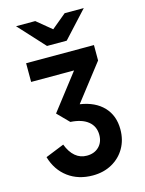

<svg xmlns="http://www.w3.org/2000/svg" viewBox="-137 -813 833 1106"><g transform="rotate(-15 279.0 -259.5)"><path d="M276.5 213Q190.5 213 129.5 167.8Q68.5 122.5 45 42L156.5 -3Q174.5 44.5 203.8 69.2Q233 94 272.5 94Q317.5 94 344.8 67Q372 40 372 -3.5Q372 -54.5 335 -84.5Q298 -114.5 230 -118.5L163 -186.5L327.5 -399.5H71.5V-511H476V-419L308.5 -203Q398.5 -189.5 448 -137.2Q497.5 -85 497.5 -3Q497.5 60 469.2 108.8Q441 157.5 391 185.2Q341 213 276.5 213ZM213.5 -576 70.5 -732H185L273 -659.5L360.5 -732H474.5L331 -576Z"/></g></svg>

Font: Undotted
Style: Bold
Weight: 700
Designer: Delve Withrington, Dave Bailey, Thomas Jockin
Foundry: Delve Fonts LLC
Version: Version 4.000